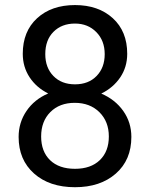

<svg xmlns="http://www.w3.org/2000/svg" viewBox="-20 -741 602 770"><path d="M490.2 -525.4Q490.2 -472.2 462.2 -430.7Q434.1 -389.2 386.2 -365.7Q441.9 -341.8 474.4 -295.9Q506.8 -250 506.8 -191.9Q506.8 -99.6 444.6 -44.9Q382.3 9.8 280.8 9.8Q178.2 9.8 116.5 -45.2Q54.7 -100.1 54.7 -191.9Q54.7 -249.5 86.2 -295.9Q117.7 -342.3 173.3 -366.2Q126 -389.6 98.6 -431.2Q71.3 -472.7 71.3 -525.4Q71.3 -615.2 128.9 -668Q186.5 -720.7 280.8 -720.7Q374.5 -720.7 432.4 -668Q490.2 -615.2 490.2 -525.4ZM416.5 -193.8Q416.5 -253.4 378.7 -291Q340.8 -328.6 279.8 -328.6Q218.8 -328.6 181.9 -291.5Q145 -254.4 145 -193.8Q145 -133.3 180.9 -98.6Q216.8 -64 280.8 -64Q344.2 -64 380.4 -98.9Q416.5 -133.8 416.5 -193.8ZM280.8 -646.5Q227.5 -646.5 194.6 -613.5Q161.6 -580.6 161.6 -523.9Q161.6 -469.7 194.1 -436.3Q226.6 -402.8 280.8 -402.8Q335 -402.8 367.4 -436.3Q399.9 -469.7 399.9 -523.9Q399.9 -578.1 366.2 -612.3Q332.5 -646.5 280.8 -646.5Z"/></svg>

Font: f42100
Style: 7875512
Weight: 400
Designer: Google
Version: Version 2.137; 2017